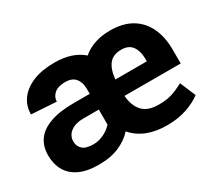

<svg xmlns="http://www.w3.org/2000/svg" viewBox="-108 -740 1060 951"><g transform="rotate(-30 422.0 -264.0)"><path d="M608.5 10.5Q481 10.5 414.5 -66.5Q384.5 -32.5 335.8 -11Q287 10.5 218.5 10.5Q151.5 10.5 108 -10.2Q64.5 -31 43.5 -68.2Q22.5 -105.5 22.5 -155Q22.5 -206 48 -242Q73.5 -278 127.2 -297.2Q181 -316.5 265 -316.5H353.5V-345Q353.5 -382.5 334.8 -405.2Q316 -428 277.5 -428Q235 -428 214 -409.2Q193 -390.5 193 -364.5L50.5 -373.5Q50.5 -421.5 77.2 -458.5Q104 -495.5 155 -516.8Q206 -538 279 -538Q380.5 -538 439.5 -486Q501 -538 597 -538Q670 -538 719.2 -508.8Q768.5 -479.5 793.8 -425.8Q819 -372 819 -299V-221.5H497.5Q502 -163.5 531.8 -131.2Q561.5 -99 623.5 -99Q668 -99 698.5 -108.5Q729 -118 767 -138.5L804.5 -49Q774 -25 723.8 -7.2Q673.5 10.5 608.5 10.5ZM679 -314.5V-328Q679 -372 659.8 -400Q640.5 -428 597 -428Q550 -428 527 -398.5Q504 -369 499 -314.5ZM245.5 -90.5Q276 -90.5 305.8 -105Q335.5 -119.5 353.5 -140.5V-226.5H266Q232 -226.5 209.5 -216.2Q187 -206 176 -189.5Q165 -173 165 -153Q165 -124.5 184.2 -107.5Q203.5 -90.5 245.5 -90.5Z"/></g></svg>

Font: Roberto Sans
Style: Bold
Weight: 700
Designer: Google (font) & Cristiano Sobral (main changes)
Version: Version 1.000;October 12, 2021;FontCreator 14.0.0.2814 64-bi